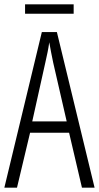

<svg xmlns="http://www.w3.org/2000/svg" viewBox="-20 -861 454 881"><path d="M318 -841H95V-798H318ZM356 0H414L241 -714H172L0 0H58L118 -252H297ZM224 -574 286 -304H128L188 -574C196 -609 202 -637 206 -667C211 -637 217 -609 224 -574Z"/></svg>

Font: Noto Sans Armenian ExtraCondensed Light
Style: Regular
Weight: 300
Width: 2
Designer: Monotype Design Team
Foundry: Monotype Imaging Inc.
Version: Version 2.008